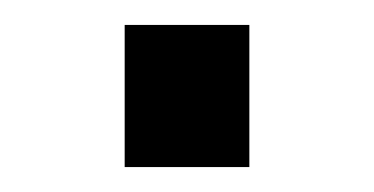

<svg xmlns="http://www.w3.org/2000/svg" viewBox="-20 -427 300 154"><path d="M80 -293V-407H180V-293Z"/></svg>

Font: Cuprum Medium
Style: Regular
Weight: 500
Designer: Jovanny Lemonad
Foundry: Jovanny Lemonad
Version: Version 3.000